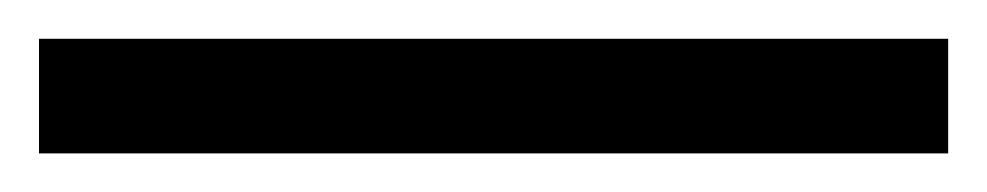

<svg xmlns="http://www.w3.org/2000/svg" viewBox="-25 63 509 99"><path d="M463.9 83H-4.9V142.1H463.9Z"/></svg>

Font: Gandom
Style: Regular
Weight: 400
Foundry: DejaVu fonts team - Redesigned by Saber Rastikerdar - Based on Samim Font
Version: Version 0.8